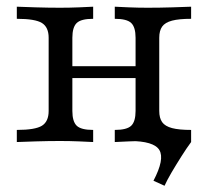

<svg xmlns="http://www.w3.org/2000/svg" viewBox="-20 -435 637 588"><path d="M483.9 133.9 450 118.5Q484.7 52.4 468.1 24.6Q451.6 -3.2 375.8 -3.2L431.5 -25L543.5 -36.3H565.3V0Q551.6 18.5 535.5 44Q519.4 69.4 505.2 93.5Q491.1 117.7 483.9 133.9ZM331.5 0V-37.1Q368.5 -37.1 381.9 -50Q395.2 -62.9 395.2 -95.2V-319.4Q395.2 -351.6 381.9 -364.5Q368.5 -377.4 331.5 -377.4V-414.5Q346 -413.7 374.6 -412.5Q403.2 -411.3 432.3 -411.3Q469.4 -411.3 507.7 -412.5Q546 -413.7 565.3 -414.5V-377.4Q528.2 -377.4 506.9 -371.8Q485.5 -366.1 476.6 -353.6Q467.7 -341.1 467.7 -319.4V-95.2Q467.7 -73.4 476.6 -60.9Q485.5 -48.4 506.9 -42.7Q528.2 -37.1 565.3 -37.1V0Q546 -0.8 507.7 -2Q469.4 -3.2 432.3 -3.2Q403.2 -3.2 374.6 -2Q346 -0.8 331.5 0ZM31.5 0V-37.1Q87.9 -37.1 108.5 -50Q129 -62.9 129 -95.2V-319.4Q129 -351.6 108.5 -364.5Q87.9 -377.4 31.5 -377.4V-414.5Q50.8 -413.7 89.5 -412.5Q128.2 -411.3 163.7 -411.3Q193.5 -411.3 222.2 -412.5Q250.8 -413.7 265.3 -414.5V-377.4Q228.2 -377.4 214.9 -364.5Q201.6 -351.6 201.6 -319.4V-95.2Q201.6 -62.9 214.9 -50Q228.2 -37.1 265.3 -37.1V0Q250.8 -0.8 222.2 -2Q193.5 -3.2 163.7 -3.2Q128.2 -3.2 89.5 -2Q50.8 -0.8 31.5 0ZM175 -196V-232.3H421.8V-196Z"/></svg>

Font: Playfair 9pt Light
Style: Regular
Weight: 300
Designer: Claus Eggers Sørensen
Foundry: Claus Eggers Sørensen
Version: Version 2.001;gftools[0.9.30]